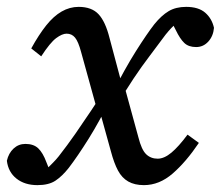

<svg xmlns="http://www.w3.org/2000/svg" viewBox="-28 -526 643 559"><path d="M391 13Q364 13 345.5 2.5Q327 -8 315.5 -29.5Q304 -51 295 -85L267 -186L260 -187L208 -375Q200 -405 190.5 -416.5Q181 -428 166 -428Q153 -428 135.5 -415Q118 -402 92 -362L63 -385Q85 -425 106.5 -452Q128 -479 151.5 -492.5Q175 -506 201 -506Q239 -506 259 -484.5Q279 -463 291 -415L323 -295L329 -294L375 -126Q384 -90 397.5 -77Q411 -64 431 -64Q450 -64 471 -81.5Q492 -99 518 -134L551 -110Q514 -55 475 -21Q436 13 391 13ZM-8 -58Q-3 -80 11.5 -93.5Q26 -107 46 -107Q70 -107 83.5 -94Q97 -81 107 -54L123 -14L92 -28L109 -35Q118 -44 126.5 -52.5Q135 -61 143 -71Q168 -103 191 -136Q214 -169 237 -203.5Q260 -238 282 -273L299 -248Q262 -173 230 -122Q198 -71 172 -37Q153 -13 133.5 0Q114 13 81 13Q44 13 20 -6Q-4 -25 -8 -58ZM316 -225 297 -250Q336 -327 368 -377.5Q400 -428 421 -455Q442 -481 463 -493.5Q484 -506 514 -506Q550 -506 569.5 -489Q589 -472 595 -445Q593 -421 578.5 -405Q564 -389 543 -389Q521 -389 508.5 -401Q496 -413 484 -438L465 -475L505 -462L486 -459Q478 -452 470 -443.5Q462 -435 454 -425Q432 -395 408 -363.5Q384 -332 361 -297.5Q338 -263 316 -225Z"/></svg>

Font: Source Serif 4 Medium
Style: Italic
Weight: 500
Italic angle: -12°
Designer: Frank Grießhammer
Foundry: Adobe Systems Incorporated
Version: Version 4.004;hotconv 1.0.116;makeotfexe 2.5.65601